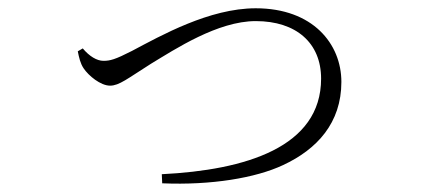

<svg xmlns="http://www.w3.org/2000/svg" viewBox="-20 -460 1040 464"><path d="M180 -343 168 -336C171 -321 174 -307 182 -295C194 -277 223 -253 246 -253C268 -253 288 -270 345 -306C403 -341 506 -409 598 -409C696 -409 756 -356 756 -270C756 -104 573 -49 371 -39L372 -17C491 -12 598 -30 664 -61C746 -99 805 -163 805 -262C805 -354 736 -440 598 -440C486 -440 369 -374 299 -337C258 -316 246 -313 230 -313C214 -313 196 -324 180 -343Z"/></svg>

Font: Noto Serif CJK HK ExtraLight
Style: Regular
Weight: 200
Designer: Ryoko NISHIZUKA 西塚涼子 (kana & ideographs); Frank Grießhammer (Latin, Greek & Cyrillic); Wenlong ZHANG 张文龙 (bopomofo); San
Foundry: Adobe
Version: Version 2.001;hotconv 1.1.0;makeotfexe 2.6.0